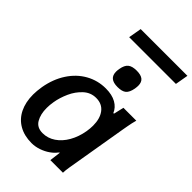

<svg xmlns="http://www.w3.org/2000/svg" viewBox="-283 -1077 1191 1191"><g transform="rotate(45 312.5 -481.5)"><path d="M30 -212.5Q30 -243 36.5 -283.5Q51 -366.5 91.8 -428.8Q132.5 -491 192.5 -524.5Q252.5 -558 323 -558Q377.5 -558 413.5 -537.8Q449.5 -517.5 464 -481.5L469.5 -485L484.5 -550H597.5Q589 -519.5 583.5 -487.8Q578 -456 577 -451.5L512 -66.5L509.5 -52Q504.5 -24 504 0H393.5Q398.5 -43 401.5 -63L403 -75.5L394 -67Q381 -49 356.2 -31.5Q331.5 -14 299.8 -3Q268 8 236 8Q172 8 125.5 -18.8Q79 -45.5 54.5 -95.2Q30 -145 30 -212.5ZM425.5 -286.5Q430 -314.5 430 -338.5Q430 -400.5 402 -437.2Q374 -474 322 -474Q274.5 -474 239 -441.2Q203.5 -408.5 182.2 -361.2Q161 -314 153.5 -268.5Q148.5 -240 148.5 -212.5Q148.5 -157.5 170 -120.8Q191.5 -84 241 -84Q286 -84 324.5 -110Q363 -136 389.2 -182Q415.5 -228 425.5 -286.5ZM293.5 -677Q293.5 -687 296 -702Q302.5 -740.5 321.8 -756Q341 -771.5 380 -771.5Q417.5 -771.5 435.2 -757Q453 -742.5 453 -712Q453 -701.5 450.5 -685Q443.5 -646 425.2 -630.5Q407 -615 367.5 -615Q330 -615 311.8 -630.2Q293.5 -645.5 293.5 -677ZM215 -971H625L610 -885H200Z"/></g></svg>

Font: JuliaMono BoldItalic
Style: Regular
Weight: 700
Italic angle: -9°
Monospace: yes
Designer: cormullion
Foundry: corm
Version: Version 0.049; ttfautohint (v1.8.4)